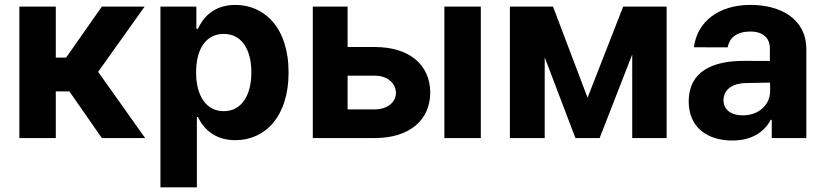

<svg xmlns="http://www.w3.org/2000/svg" viewBox="-20 -573 3424 797"><path d="M60.4 0H211.6V-193.5H268.1L402.7 0H582.4L387.4 -274.9L580.3 -545.5H402.7L254.3 -333.8H211.6V-545.5H60.4Z M646 204.5H797.2V-87.4H801.8C822.8 -41.9 868.6 8.9 956.7 8.9C1081 8.9 1177.9 -89.5 1177.9 -272C1177.9 -459.5 1076.7 -552.6 957 -552.6C865.8 -552.6 822.1 -498.2 801.8 -453.8H795.1V-545.5H646ZM794 -272.7C794 -370 835.2 -432.2 908.7 -432.2C983.7 -432.2 1023.4 -367.2 1023.4 -272.7C1023.4 -177.6 983 -111.5 908.7 -111.5C835.9 -111.5 794 -175.4 794 -272.7Z M1536.2 -377.8H1422.9V-545.5H1278.4V0H1536.2C1680.8 0 1765.6 -75.6 1766 -188.2C1765.6 -302.9 1680.8 -377.8 1536.2 -377.8ZM1422.9 -119V-258.9H1536.2C1587 -258.9 1622.9 -229 1623.6 -187.1C1622.9 -147.4 1587 -119 1536.2 -119ZM1824.6 0H1975.9V-545.5H1824.6Z M2419 -167.3 2275.6 -545.5H2096.6V0H2241.1V-334.9L2368.6 0H2469.1L2604.4 -346.9V0H2747.2V-545.5H2566.8Z M3019.9 10.3C3100.5 10.3 3152.7 -24.9 3179.3 -75.6H3183.6V0H3327.1V-367.9C3327.1 -497.9 3217 -552.6 3095.5 -552.6C2964.8 -552.6 2874.6 -485.1 2860.4 -376.8L3000.7 -376.4C3008.2 -418.3 3040.5 -442.1 3094.8 -442.1C3146.3 -442.1 3175.8 -416.2 3175.8 -371.4V-320L3069.2 -320.3C2935 -321 2838.8 -274.1 2838.8 -152.3C2838.8 -44.4 2915.8 10.3 3019.9 10.3ZM2983.3 -157.3C2983.3 -199.9 3018.1 -227.3 3077.4 -228.3L3176.8 -230.1V-195C3176.8 -137.8 3129.6 -94.1 3063.2 -94.1C3016.7 -94.1 2983.3 -115.8 2983.3 -157.3Z"/></svg>

Font: Magic Ui Pro
Style: Bold
Weight: 700
Designer: Stefan Endress, Andreas Faust
Version: Version 1.000;FEAKit 1.0